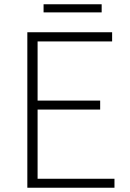

<svg xmlns="http://www.w3.org/2000/svg" viewBox="-20 -879 607 899"><path d="M108 0V-728H505V-685H156V-408H449V-366H156V-42H516V0ZM184 -821V-859H456V-821Z"/></svg>

Font: Noto Sans KR ExtraLight
Style: Regular
Weight: 250
Designer: Ryoko NISHIZUKA  (kana, bopomofo & ideographs); Paul D. Hunt (Latin, Greek & Cyrillic); Sandoll Communications , Soo-you
Foundry: Adobe
Version: Version 2.004-H2;hotconv 1.0.118;makeotfexe 2.5.65603